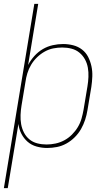

<svg xmlns="http://www.w3.org/2000/svg" viewBox="-40 -755 560 990"><path d="M-20 215 137 -735H157L105 -420Q118 -445 137.5 -466.5Q157 -488 181 -502Q205 -516 232 -522Q259 -528 285 -528Q312 -528 337.5 -521.5Q363 -515 383 -499.5Q403 -484 414.5 -461.5Q426 -439 431.5 -413.5Q437 -388 436 -361Q435 -334 431 -307L411 -187Q407 -162 399 -137.5Q391 -113 378 -90Q365 -67 345.5 -47.5Q326 -28 302.5 -15Q279 -2 253.5 3Q228 8 203 8Q175 8 148.5 0.5Q122 -7 102.5 -24Q83 -41 70.5 -65Q58 -89 55 -116L0 215ZM200 -10Q223 -10 246.5 -15Q270 -20 291.5 -31.5Q313 -43 331 -61Q349 -79 361.5 -100Q374 -121 380.5 -144Q387 -167 391 -190L411 -310Q415 -334 416 -358.5Q417 -383 413 -406Q409 -429 398 -449Q387 -469 369.5 -483.5Q352 -498 329 -504Q306 -510 281 -510Q258 -510 235 -505.5Q212 -501 190.5 -489Q169 -477 151 -459.5Q133 -442 120.5 -421Q108 -400 101 -377Q94 -354 91 -331L71 -211Q67 -187 66 -162.5Q65 -138 69 -115Q73 -92 83.5 -71.5Q94 -51 111.5 -36.5Q129 -22 152 -16Q175 -10 200 -10Z"/></svg>

Font: Iosevka Term Curly Thin
Style: Italic
Weight: 100
Italic angle: -9°
Designer: Belleve Invis
Foundry: Belleve Invis
Version: Version 32.3.0